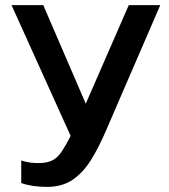

<svg xmlns="http://www.w3.org/2000/svg" viewBox="-20 -723 659 750"><path d="M483 -703H606L395 -215Q367 -149 336 -99Q305 -49 264 -21Q223 7 164 7Q105 7 63 -8V-96Q82 -90 98 -88Q114 -86 130 -86Q164 -86 184.5 -96.5Q205 -107 221 -131Q237 -155 256 -192L25 -703H149L315 -318Z"/></svg>

Font: Kanit Cyrillic
Style: Regular
Weight: 400
Designer: Katatrad Team, Sasha Pavljenko
Foundry: CadsonDemak, Pavljenko + Design
Version: Version 1.002;Fontself Maker 3.5.7